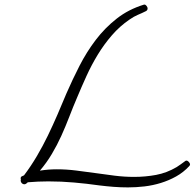

<svg xmlns="http://www.w3.org/2000/svg" viewBox="-20 -775 851 839"><path d="M810.5 -56.6Q810.5 -52.7 806.6 -48.8Q781.2 -21.5 749.5 -3.9Q717.8 13.7 683.1 24.4Q648.4 35.2 611.3 39.6Q574.2 43.9 539.1 43.9Q507.8 43.9 476.6 41.5Q445.3 39.1 414.1 35.2Q358.4 27.3 303.2 22.5Q248 17.6 191.4 17.6Q168.9 17.6 146.5 18.6Q124 19.5 101.6 21.5Q98.6 24.4 94.7 27.3Q90.8 30.3 85.9 30.3Q80.1 30.3 75.2 25.4Q70.3 20.5 70.3 13.7Q70.3 10.7 71.3 8.8Q71.3 7.8 70.8 7.3Q70.3 6.8 70.3 4.9Q70.3 -2 75.2 -4.4Q80.1 -6.8 85 -8.8Q115.2 -48.8 141.1 -92.8Q167 -136.7 189 -182.1Q210.9 -227.5 231 -273.9Q251 -320.3 270.5 -367.2Q296.9 -427.7 327.6 -487.8Q358.4 -547.9 398.4 -600.6Q438.5 -653.3 490.2 -693.8Q542 -734.4 609.4 -754.9H611.3Q616.2 -754.9 620.6 -749Q625 -743.2 625 -738.3Q625 -730.5 618.2 -726.6Q598.6 -716.8 582 -710Q565.4 -703.1 545.9 -689.5Q502.9 -660.2 468.8 -620.6Q434.6 -581.1 407.2 -536.1Q379.9 -491.2 357.9 -442.9Q335.9 -394.5 316.4 -347.7Q298.8 -306.6 282.7 -264.6Q266.6 -222.7 248 -181.6Q229.5 -140.6 206.5 -102.1Q183.6 -63.5 154.3 -29.3Q190.4 -35.2 228.5 -35.2Q270.5 -35.2 313 -29.8Q355.5 -24.4 397.5 -18.6Q439.5 -12.7 481.4 -7.3Q523.4 -2 566.4 -2Q615.2 -2 662.1 -10.7Q709 -19.5 752 -44.9Q761.7 -50.8 770 -57.1Q778.3 -63.5 788.1 -70.3Q791 -73.2 794.9 -73.2Q799.8 -73.2 805.2 -67.4Q810.5 -61.5 810.5 -56.6Z"/></svg>

Font: Calligraffiti
Style: Regular
Weight: 400
Designer: Dathan Boardman
Foundry: Open Window
Version: Version 1.000